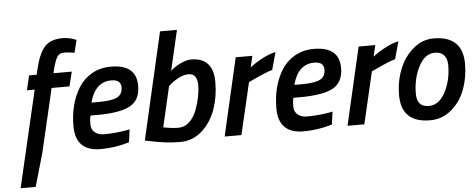

<svg xmlns="http://www.w3.org/2000/svg" viewBox="-57 -867 3051 1231"><g transform="rotate(-5 1468.5 -251.5)"><path d="M379 -719Q420 -719 456 -705L469 -700L449 -619Q412 -626 382 -626Q352 -626 337.5 -603Q323 -580 310 -529L303 -500H421L398 -407H283L188 0L126 216H29L174 -406H124L146 -500H195L202 -530Q226 -634 264.5 -676.5Q303 -719 379 -719Z M590 -82Q662 -82 732 -94L758 -99L747 -17Q656 11 563 11Q401 11 401 -151Q401 -293 464 -396Q496 -448 550 -479Q604 -510 673 -510Q837 -510 837 -373Q837 -281 771.5 -245Q706 -209 558 -209H516Q510 -187 510 -153.5Q510 -120 533 -101Q556 -82 590 -82ZM576 -291Q660 -291 695 -309Q730 -327 730 -372Q730 -422 668 -422Q564 -422 529 -291Z M1189 -511Q1332 -511 1332 -353Q1332 -261 1304 -180Q1276 -99 1216 -44.5Q1156 10 1074 10Q984 10 884 -12L849 -19L1007 -708H1116L1056 -449Q1079 -472 1119 -491.5Q1159 -511 1189 -511ZM974 -93Q1029 -82 1070.5 -82Q1112 -82 1142.5 -111.5Q1173 -141 1189 -184Q1221 -272 1221 -342Q1221 -377 1208 -397.5Q1195 -418 1164.5 -418Q1134 -418 1103 -402Q1072 -386 1053 -370L1034 -353Z M1361 0 1476 -500H1583L1566 -427Q1600 -454 1648.5 -479.5Q1697 -505 1733 -511L1702 -399Q1657 -386 1573 -346L1547 -334L1469 0Z M1896 -82Q1968 -82 2038 -94L2064 -99L2053 -17Q1962 11 1869 11Q1707 11 1707 -151Q1707 -293 1770 -396Q1802 -448 1856 -479Q1910 -510 1979 -510Q2143 -510 2143 -373Q2143 -281 2077.5 -245Q2012 -209 1864 -209H1822Q1816 -187 1816 -153.5Q1816 -120 1839 -101Q1862 -82 1896 -82ZM1882 -291Q1966 -291 2001 -309Q2036 -327 2036 -372Q2036 -422 1974 -422Q1870 -422 1835 -291Z M2152 0 2267 -500H2374L2357 -427Q2391 -454 2439.5 -479.5Q2488 -505 2524 -511L2493 -399Q2448 -386 2364 -346L2338 -334L2260 0Z M2750 -510Q2937 -510 2937 -330Q2937 -244 2909 -167.5Q2881 -91 2821.5 -40Q2762 11 2683 11Q2498 11 2498 -167Q2498 -253 2528 -330.5Q2558 -408 2617 -459Q2676 -510 2750 -510ZM2683 -81Q2748 -81 2788.5 -157Q2829 -233 2829 -331Q2829 -372 2809 -395Q2789 -418 2750 -418Q2686 -418 2646 -341Q2606 -264 2606 -166Q2606 -81 2683 -81Z"/></g></svg>

Font: Titillium Web
Style: SemiBold Italic
Weight: 600
Italic angle: -13°
Version: Version 1.001;PS 57.000;hotconv 1.0.70;makeotf.lib2.5.55311